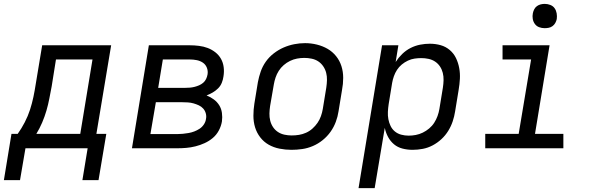

<svg xmlns="http://www.w3.org/2000/svg" viewBox="-47 -763 3067 988"><path d="M56 164H-27L12 -74H44Q64 -102 80.5 -134Q97 -166 107.5 -198.5Q118 -231 125 -264.5Q132 -298 137 -331L170 -530H525L449 -74H500L460 164H377L404 0H84ZM140 -74H366L429 -457H241L219 -319Q213 -288 207 -256.5Q201 -225 192 -194Q183 -163 170 -132.5Q157 -102 140 -74Z M632 0 719 -530H929Q953 -530 977 -527Q1001 -524 1022 -516Q1043 -508 1061 -494Q1079 -480 1090 -460.5Q1101 -441 1104 -417.5Q1107 -394 1103 -370Q1101 -354 1094.5 -337.5Q1088 -321 1075.5 -308.5Q1063 -296 1047.5 -287Q1032 -278 1016 -272Q1036 -264 1053 -251.5Q1070 -239 1081 -221.5Q1092 -204 1095 -182Q1098 -160 1095 -138Q1091 -114 1079 -91.5Q1067 -69 1048 -53Q1029 -37 1006 -26.5Q983 -16 959 -10Q935 -4 911.5 -2Q888 0 865 0ZM907 -311Q919 -311 930.5 -312Q942 -313 954 -316Q966 -319 977.5 -324Q989 -329 998.5 -337Q1008 -345 1013.5 -356.5Q1019 -368 1021 -380Q1024 -398 1017.5 -414.5Q1011 -431 997 -440.5Q983 -450 965.5 -453.5Q948 -457 929 -457H791L767 -311ZM727 -73H865Q879 -73 894 -74.5Q909 -76 923.5 -78.5Q938 -81 952.5 -86.5Q967 -92 980 -100.5Q993 -109 1002 -122.5Q1011 -136 1013 -151Q1016 -165 1012 -179.5Q1008 -194 998.5 -204.5Q989 -215 976 -221Q963 -227 949 -231Q935 -235 920 -236Q905 -237 890 -237H755Z M1453 8Q1422 8 1391.5 2Q1361 -4 1335.5 -18.5Q1310 -33 1292 -56.5Q1274 -80 1265.5 -108Q1257 -136 1257 -167.5Q1257 -199 1262 -230L1280 -340Q1285 -367 1294.5 -394.5Q1304 -422 1321 -446Q1338 -470 1362 -488.5Q1386 -507 1412.5 -518.5Q1439 -530 1467 -535.5Q1495 -541 1523 -541Q1554 -541 1584 -533.5Q1614 -526 1639 -511.5Q1664 -497 1682.5 -474Q1701 -451 1710 -422.5Q1719 -394 1719 -362.5Q1719 -331 1713 -300L1695 -190Q1691 -163 1681 -136Q1671 -109 1654 -85Q1637 -61 1613.5 -42Q1590 -23 1563 -11.5Q1536 0 1508 4Q1480 8 1453 8ZM1454 -66Q1473 -66 1491.5 -69Q1510 -72 1528 -80Q1546 -88 1561 -101.5Q1576 -115 1587 -131Q1598 -147 1604.5 -165.5Q1611 -184 1614 -202L1632 -312Q1635 -332 1635.5 -351Q1636 -370 1631.5 -388Q1627 -406 1616.5 -421.5Q1606 -437 1591 -447Q1576 -457 1557 -461Q1538 -465 1519 -465Q1500 -465 1481.5 -461.5Q1463 -458 1445.5 -449.5Q1428 -441 1413 -428Q1398 -415 1387.5 -398.5Q1377 -382 1371 -364Q1365 -346 1362 -328L1343 -218Q1340 -199 1339.5 -179.5Q1339 -160 1343.5 -142Q1348 -124 1358 -109Q1368 -94 1383 -84Q1398 -74 1416.5 -70Q1435 -66 1454 -66Z M1798 205 1919 -530H2003L1989 -444Q2003 -466 2022.5 -485Q2042 -504 2065.5 -516Q2089 -528 2114.5 -533Q2140 -538 2165 -538Q2165 -538 2165 -538Q2165 -538 2165 -538Q2194 -538 2220.5 -530.5Q2247 -523 2267.5 -505.5Q2288 -488 2299.5 -464Q2311 -440 2316 -413Q2321 -386 2319.5 -357.5Q2318 -329 2313 -300L2295 -190Q2291 -164 2282.5 -138.5Q2274 -113 2259.5 -89.5Q2245 -66 2224.5 -47Q2204 -28 2179.5 -15Q2155 -2 2128.5 3Q2102 8 2076 8Q2049 8 2024 1.5Q1999 -5 1980.5 -20.5Q1962 -36 1950 -58Q1938 -80 1933 -105L1881 205ZM2056 -65Q2074 -65 2092.5 -68.5Q2111 -72 2128.5 -80.5Q2146 -89 2161.5 -102Q2177 -115 2187.5 -131.5Q2198 -148 2204.5 -166Q2211 -184 2214 -202L2232 -312Q2235 -331 2235.5 -350.5Q2236 -370 2231.5 -388Q2227 -406 2217 -421Q2207 -436 2192 -446Q2177 -456 2158.5 -460Q2140 -464 2121 -464Q2104 -464 2086.5 -461.5Q2069 -459 2052 -451Q2035 -443 2020.5 -431Q2006 -419 1996 -403.5Q1986 -388 1980 -371Q1974 -354 1971 -337L1953 -227Q1950 -207 1949 -187.5Q1948 -168 1951.5 -149.5Q1955 -131 1963 -114.5Q1971 -98 1985 -86.5Q1999 -75 2017.5 -70Q2036 -65 2056 -65Z M2450 0V-74H2622L2686 -457H2539V-530H2781L2706 -74H2852V0ZM2756 -618Q2741 -618 2727.5 -623Q2714 -628 2705.5 -639.5Q2697 -651 2694.5 -665.5Q2692 -680 2695 -695Q2697 -705 2702 -715Q2707 -725 2716 -731.5Q2725 -738 2735.5 -740.5Q2746 -743 2756 -743Q2771 -743 2785 -737.5Q2799 -732 2807 -720.5Q2815 -709 2817.5 -694.5Q2820 -680 2818 -665Q2816 -655 2810.5 -645Q2805 -635 2796 -628.5Q2787 -622 2776.5 -620Q2766 -618 2756 -618Z"/></svg>

Font: Iosevka Curly Extended Oblique
Style: Regular
Weight: 400
Width: 7
Italic angle: -9°
Monospace: yes
Designer: Belleve Invis
Foundry: Belleve Invis
Version: Version 11.1.0; ttfautohint (v1.8.3)